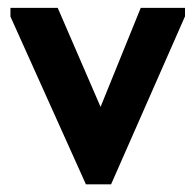

<svg xmlns="http://www.w3.org/2000/svg" viewBox="-20 -477 509 500"><path d="M203.7 3H269.3L461.8 -434.5V-456.5H346.5L216 -134.8H269.5L130.3 -456.5H7.2V-433.8Z"/></svg>

Font: Tilda Sans VF
Style: Regular
Weight: 400
Designer: ParaType Ltd
Foundry: ParaType Ltd
Version: Version 1.010